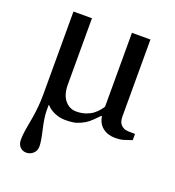

<svg xmlns="http://www.w3.org/2000/svg" viewBox="-128 -582 822 901"><g transform="rotate(20 283.0 -132.0)"><path d="M553.2 -9.3Q530.3 -1 512.5 4.2Q494.6 9.3 472.7 9.3Q435.1 9.3 409.9 -9.8Q384.8 -28.8 378.4 -65.9H375.5Q363.3 -53.2 347.4 -37.6Q331.5 -22 316.4 -13.2Q296.4 -1.5 277.3 4.4Q258.3 10.3 221.7 10.3Q193.4 10.3 167.5 -1.5Q141.6 -13.2 128.9 -29.3H126V-1Q126 32.2 138.9 87.9Q151.9 143.6 151.9 167Q151.9 190.9 136.7 203.9Q121.6 216.8 103.5 216.8Q84 216.8 71.5 203.6Q59.1 190.4 59.1 168Q59.1 139.2 67.9 92.8Q76.7 46.4 79.6 21.5Q83 -5.4 84.2 -26.6Q85.4 -47.9 85.4 -66.4V-481.4H177.7V-150.9Q177.7 -100.1 200.4 -72.5Q223.1 -44.9 257.8 -44.9Q284.7 -44.9 305.9 -52.7Q327.1 -60.5 340.3 -70.8Q352.5 -80.6 362.3 -91.8Q372.1 -103 377.4 -112.8V-481.4H469.7V-98.6Q469.7 -77.6 476.1 -65.4Q482.4 -53.2 497.1 -45.9Q505.4 -41.5 521 -41Q536.6 -40.5 553.2 -40.5Z"/></g></svg>

Font: UniBurma_GGSerif
Style: Book
Weight: 400
Designer: Victor San Kho Lin (for Burmese only and related typography optimization with it)
Foundry: http://www.unimm.org
Version: 2.0